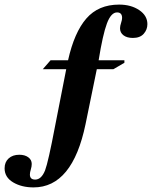

<svg xmlns="http://www.w3.org/2000/svg" viewBox="-146 -627 661 835"><path d="M0 188Q-52 188 -89 166Q-126 144 -126 105Q-126 78 -108.5 62Q-91 46 -62 46Q-38 46 -23 57Q-8 68 -8 86Q-8 97 -12 110Q-16 123 -16 132Q-16 154 7 154Q34 154 50 114Q64 77 93 -76L142 -326H40L74 -365H150Q177 -486 229.5 -546.5Q282 -607 372 -607Q424 -607 459.5 -583Q495 -559 495 -522Q495 -498 479 -480Q463 -462 432 -462Q406 -462 391 -473.5Q376 -485 376 -504Q376 -514 381 -529Q385 -541 385 -549Q385 -573 363 -573Q337 -573 319 -525Q301 -477 283 -365H395V-354L347 -326H275L226 -87Q169 188 0 188Z"/></svg>

Font: UnnaBold
Style: Bold
Weight: 700
Designer: Jorge de Buen Unna
Foundry: Omnibus-Type
Version: Version 2.008;hotconv 1.0.109;makeotfexe 2.5.65596